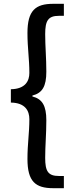

<svg xmlns="http://www.w3.org/2000/svg" viewBox="-20 -816 395 1007"><path d="M259 171H315V107H289C232 107 217 82 217 12C217 -53 223 -111 223 -185C223 -261 202 -297 150 -310V-315C202 -328 223 -363 223 -440C223 -514 217 -572 217 -637C217 -707 232 -733 289 -733H315V-796H259C166 -796 124 -761 124 -643C124 -562 134 -508 134 -433C134 -392 113 -349 37 -348V-278C113 -277 134 -234 134 -191C134 -117 124 -63 124 18C124 136 166 171 259 171Z"/></svg>

Font: Noto Sans T Chinese Medium
Style: Regular
Weight: 500
Designer: Ryoko NISHIZUKA (kana & ideographs); Paul D. Hunt (Latin, Greek & Cyrillic); Wenlong ZHANG (bopomofo); Sandoll Communica
Foundry: Adobe Systems Incorporated
Version: Version 1.000;PS 1;hotconv 1.0.78;makeotf.lib2.5.61930